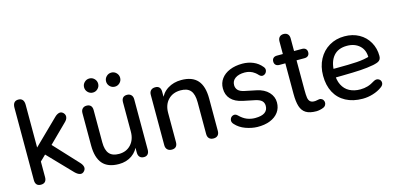

<svg xmlns="http://www.w3.org/2000/svg" viewBox="-65 -1088 3083 1492"><g transform="rotate(-15 1476.5 -341.5)"><path d="M72.5 -41.1V-623.2Q72.5 -649.8 83.6 -663.5Q94.7 -677.3 117.3 -677.3Q139.8 -677.3 151.3 -663.5Q162.7 -649.8 162.7 -623.2V-281V-279.6L361.8 -474.1Q378.5 -490.4 396.6 -495Q414.8 -499.7 430.9 -483.9Q439.4 -475.4 442 -464.4Q444.6 -453.5 440.6 -441.2Q436.7 -428.9 424.9 -416.9L253.8 -248V-294L455.8 -76.5Q473.2 -57.5 476.5 -39.6Q479.8 -21.8 466.1 -6.8Q451.6 9.6 432.4 5.5Q413.3 1.4 392.1 -19.8L208.2 -210.8L162.7 -166.8V-41.1Q162.7 -17.5 151.3 -5.1Q139.8 7.3 117.3 7.3Q94.7 7.3 83.6 -5.3Q72.5 -17.9 72.5 -41.1Z M572 -186.4V-446.7Q572 -469.2 584.4 -481.8Q596.8 -494.4 616.8 -494.4Q639.3 -494.4 650.8 -482.1Q662.2 -469.9 662.2 -446.7V-186.6Q662.2 -125.3 687.3 -96Q712.3 -66.7 765.5 -66.7Q824.8 -66.7 861.5 -106.4Q898.2 -146.2 898.2 -211.4V-446.7Q898.2 -469.9 909.4 -482.1Q920.5 -494.4 943 -494.4Q963 -494.4 975.8 -481.8Q988.5 -469.2 988.5 -446.7V-41.1Q988.5 -18.2 977.5 -5.5Q966.6 7.3 946.5 7.3Q924.6 7.3 912.5 -5.3Q900.5 -17.9 900.5 -41.1V-127.9L913.7 -109.1Q893.8 -52.1 849.5 -21.4Q805.1 9.3 744.9 9.3Q656.4 9.3 614.2 -39.6Q572 -88.5 572 -186.4ZM636.1 -636.5Q636.1 -659.8 652.7 -676.3Q669.4 -692.9 692.7 -692.9Q716 -692.9 732.6 -676.3Q749.2 -659.6 749.2 -636.3Q749.2 -613 732.5 -596.4Q715.9 -579.8 692.6 -579.8Q669.2 -579.8 652.7 -596.5Q636.1 -613.1 636.1 -636.5ZM813 -636.5Q813 -659.8 829.7 -676.3Q846.3 -692.9 869.6 -692.9Q893 -692.9 909.5 -676.3Q926.1 -659.6 926.1 -636.3Q926.1 -613 909.5 -596.4Q892.8 -579.8 869.5 -579.8Q846.2 -579.8 829.6 -596.5Q813 -613.1 813 -636.5Z M1121.7 -41.1V-446.7Q1121.7 -469.2 1134.4 -481.8Q1147.1 -494.4 1169.7 -494.4Q1191.6 -494.4 1202.5 -482.3Q1213.5 -470.2 1213.5 -446.7V-366L1202.5 -381.7Q1222.7 -437 1270 -466.7Q1317.2 -496.4 1379.5 -496.4Q1467.1 -496.4 1509.8 -448.4Q1552.5 -400.4 1552.5 -301.7V-41.1Q1552.5 -17.9 1540.4 -5.3Q1528.3 7.3 1505.8 7.3Q1483.3 7.3 1470.9 -5.3Q1458.5 -17.9 1458.5 -41.1V-296.5Q1458.5 -361 1433.4 -390.7Q1408.4 -420.4 1354.4 -420.4Q1291.2 -420.4 1253.5 -381.1Q1215.7 -341.7 1215.7 -276.1V-41.1Q1215.7 -17.5 1204.3 -5.1Q1192.8 7.3 1170.3 7.3Q1147.8 7.3 1134.8 -5.6Q1121.7 -18.5 1121.7 -41.1Z M1684.7 -61.8Q1667.6 -79.7 1673 -100.1Q1678.5 -120.5 1697.5 -127Q1716.5 -133.6 1733 -117.5Q1763.9 -86.6 1795 -74.4Q1826.1 -62.3 1859.1 -62.3Q1912.5 -62.3 1937.6 -80.6Q1962.7 -98.8 1962.7 -132.8Q1962.7 -157.8 1947 -173.2Q1931.3 -188.6 1894.4 -196.5L1800.7 -215.8Q1738.3 -229 1707 -262.8Q1675.6 -296.6 1675.6 -348.7Q1675.6 -392.9 1700.2 -426.4Q1724.8 -459.9 1769 -478.1Q1813.2 -496.4 1870.9 -496.4Q1916.8 -496.4 1957.1 -479.6Q1997.4 -462.8 2025.9 -427.8Q2040.2 -410.9 2033.3 -391.5Q2026.5 -372.2 2007.9 -366.3Q1989.2 -360.3 1972.7 -378.3Q1962.6 -389.6 1951.3 -398.3Q1932.8 -412.6 1912.7 -419Q1892.6 -425.4 1871.1 -425.4Q1822.7 -425.4 1794.6 -405.7Q1766.6 -386 1766.6 -351.6Q1766.6 -327.3 1781.9 -310.8Q1797.3 -294.4 1831.4 -287.2L1925 -267.8Q1986.3 -255 2020 -219.1Q2053.7 -183.2 2053.7 -136Q2053.7 -91.3 2029.5 -58.1Q2005.4 -25 1960.9 -7.2Q1916.4 10.5 1857.4 9.3Q1811.7 8 1763.9 -9.4Q1716.1 -26.9 1684.7 -61.8Z M2195.1 -167.4V-412.3H2147.3Q2128.5 -412.3 2118.1 -422.3Q2107.7 -432.3 2107.7 -449.7Q2107.7 -467.1 2118.1 -477.1Q2128.5 -487.1 2147.3 -487.1H2195.1V-588.2Q2195.1 -610.7 2207.2 -623.3Q2219.3 -635.9 2240.5 -635.9Q2261.8 -635.9 2273.6 -623.3Q2285.3 -610.7 2285.3 -588.2V-487.1H2349.6Q2368.3 -487.1 2378.7 -477.1Q2389.1 -467.1 2389.1 -449.7Q2389.1 -432.3 2378.7 -422.3Q2368.3 -412.3 2349.6 -412.3H2285.3V-175.2Q2285.3 -131.9 2288.7 -110.9Q2292 -89.8 2304.6 -78.7Q2317.3 -67.6 2344.6 -69.1Q2354.6 -69.8 2362.7 -72.1Q2370.3 -74.1 2377.6 -74.8Q2389.8 -75.6 2400.2 -67.7Q2410.6 -59.8 2413.9 -45.3Q2416.5 -32.4 2409.9 -20Q2403.3 -7.5 2389.4 -2Q2377.4 3.4 2361 6.7Q2344.6 10 2333.2 10Q2279.4 10 2249.5 -8.4Q2219.6 -26.8 2207.4 -65.1Q2195.1 -103.4 2195.1 -167.4Z M2453.4 -242.5Q2453.4 -316.9 2484 -374.5Q2514.6 -432.1 2568.9 -464.3Q2623.1 -496.4 2692.3 -496.4Q2757.8 -496.4 2808.8 -468.1Q2859.8 -439.7 2888 -389.7Q2916.3 -339.7 2916.3 -278.8Q2916.3 -261.4 2909.6 -251Q2902.9 -240.7 2891.1 -235.1Q2879.2 -229.5 2860.1 -225L2849.8 -222.7Q2801.2 -213.5 2745.3 -210.1Q2689.3 -206.7 2599.1 -205.5Q2563.2 -205.5 2526.3 -204.5L2528 -274H2570.8Q2671.3 -274 2733.6 -278Q2795.9 -282 2846.9 -298.3L2830.6 -285Q2832.4 -347.7 2793.6 -383.9Q2754.7 -420 2691.9 -420Q2621.4 -420 2584.1 -376.9Q2546.8 -333.7 2544.6 -256.6L2544.2 -244.1Q2542.7 -184.6 2563 -144.6Q2583.2 -104.5 2620.1 -85.1Q2657 -65.6 2706.7 -65.6Q2738.3 -65.6 2766.2 -73.9Q2794.2 -82.2 2824.1 -101.3Q2845.5 -113.4 2863.6 -103.8Q2881.7 -94.2 2882.4 -73.9Q2883.2 -53.6 2861.1 -38.6Q2830.4 -16 2789.1 -3.4Q2747.8 9.3 2706.1 9.3Q2627.9 9.3 2570.7 -21.4Q2513.6 -52 2483.5 -108.6Q2453.4 -165.3 2453.4 -242.5Z"/></g></svg>

Font: SN Pro Thin
Style: Regular
Weight: 200
Designer: Tobias Whetton
Foundry: Supernotes
Version: Version 1.003;Glyphs 3.3 (3324)